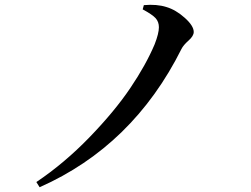

<svg xmlns="http://www.w3.org/2000/svg" viewBox="-20 -744 1040 797"><path d="M639.6 -630.9Q639.6 -653.3 626 -668.5Q612.3 -683.6 572.3 -705.1L577.1 -722.7Q630.9 -727.5 670.9 -714.8Q710 -703.1 747.1 -669.9Q784.2 -636.7 784.2 -611.3Q784.2 -594.7 762.7 -575.7Q741.2 -556.6 733.4 -541Q532.2 -138.7 144.5 33.2L130.9 11.7Q247.1 -66.4 351.1 -173.8Q455.1 -281.2 520.5 -377.9Q585.9 -474.6 622.1 -560.5Q639.6 -605.5 639.6 -630.9Z"/></svg>

Font: GenYoMin TW TTF SemiBold
Style: Regular
Weight: 600
Version: Version 1.300